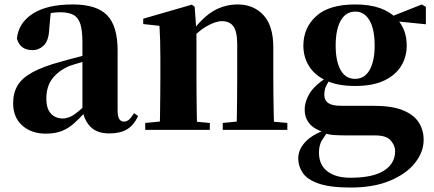

<svg xmlns="http://www.w3.org/2000/svg" viewBox="-20 -583 1948 862"><path d="M185 17Q121 17 80 -19.5Q39 -56 39 -119Q39 -165 58.5 -198.5Q78 -232 125 -258Q172 -284 253 -306Q291 -317 342.5 -330Q394 -343 434 -353V-327Q394 -317 354.5 -306Q315 -295 292 -287Q243 -266 215.5 -230.5Q188 -195 188 -140Q188 -95 208.5 -73Q229 -51 263 -51Q276 -51 292.5 -57.5Q309 -64 331.5 -82.5Q354 -101 385 -136L404 -80H363Q335 -49 310.5 -27.5Q286 -6 256.5 5.5Q227 17 185 17ZM471 16Q416 16 387 -13Q358 -42 350 -91V-93V-393Q350 -445 341 -474.5Q332 -504 310 -516Q288 -528 250 -528Q226 -528 200 -523Q174 -518 136 -505L208 -529L201 -453Q199 -401 177 -379.5Q155 -358 126 -358Q70 -358 56 -410Q63 -480 127 -521.5Q191 -563 307 -563Q414 -563 461 -514.5Q508 -466 508 -357V-88Q508 -60 515.5 -48.5Q523 -37 537 -37Q548 -37 558 -45Q568 -53 582 -75L600 -62Q581 -21 550.5 -2.5Q520 16 471 16Z M632 0V-31L736 -41H815L922 -31V0ZM696 0Q698 -26 698.5 -68.5Q699 -111 699.5 -157Q700 -203 700 -238V-321Q700 -370 699 -400.5Q698 -431 696 -467L623 -475V-499L841 -562L854 -553L862 -441V-438V-238Q862 -203 862.5 -157Q863 -111 863.5 -68.5Q864 -26 865 0ZM980 0V-31L1082 -41H1160L1270 -31V0ZM1042 0Q1043 -26 1043.5 -68Q1044 -110 1044.5 -156Q1045 -202 1045 -238V-383Q1045 -441 1028 -464.5Q1011 -488 976 -488Q947 -488 905 -463.5Q863 -439 822 -389L819 -436H837Q894 -510 943 -536.5Q992 -563 1047 -563Q1118 -563 1162.5 -515.5Q1207 -468 1207 -370V-238Q1207 -202 1207.5 -156Q1208 -110 1209 -68Q1210 -26 1211 0Z M1554 259Q1462 259 1410.5 241Q1359 223 1339 193Q1319 163 1319 128Q1319 87 1353 52Q1387 17 1457 -5L1459 0Q1437 27 1424.5 48.5Q1412 70 1412 102Q1412 157 1449.5 186Q1487 215 1553 215Q1654 215 1704 183Q1754 151 1754 95Q1754 71 1734.5 48Q1715 25 1665 25H1554Q1508 25 1482.5 23.5Q1457 22 1433 14V10Q1348 -16 1348 -91Q1348 -127 1370 -163.5Q1392 -200 1450 -237V-246L1468 -237Q1452 -214 1444 -196.5Q1436 -179 1436 -157Q1436 -133 1453.5 -120.5Q1471 -108 1511 -108H1657Q1740 -108 1789 -88Q1838 -68 1860 -33.5Q1882 1 1882 45Q1882 99 1843.5 148Q1805 197 1731.5 228Q1658 259 1554 259ZM1574 -197Q1496 -197 1444.5 -221Q1393 -245 1367.5 -286Q1342 -327 1342 -378Q1342 -458 1399.5 -510.5Q1457 -563 1575 -563Q1640 -563 1686 -546.5Q1732 -530 1759 -501L1764 -496Q1806 -449 1806 -378Q1806 -327 1780.5 -286Q1755 -245 1704 -221Q1653 -197 1574 -197ZM1574 -229Q1617 -229 1639.5 -269Q1662 -309 1662 -378Q1662 -452 1639 -491.5Q1616 -531 1575 -531Q1533 -531 1510 -491Q1487 -451 1487 -378Q1487 -309 1509 -269Q1531 -229 1574 -229ZM1724 -491V-506H1730L1874 -563L1892 -552V-474Z"/></svg>

Font: Noto Serif JP Black
Style: Regular
Weight: 900
Designer: Ryoko NISHIZUKA 西塚涼子 (kana & ideographs); Frank Grießhammer (Latin, Greek & Cyrillic); Wenlong ZHANG 张文龙 (bopomofo); San
Foundry: Adobe
Version: Version 2.003-H1;hotconv 1.1.1;makeotfexe 2.6.0